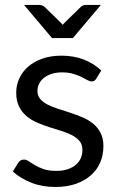

<svg xmlns="http://www.w3.org/2000/svg" viewBox="-20 -736 474 764"><path d="M363 -423Q357 -412 344.5 -412Q337 -412 327.5 -417.5Q318 -423 304.2 -429.8Q290.5 -436.5 271.5 -442.2Q252.5 -448 226.5 -448Q204 -448 186 -442.2Q168 -436.5 155.2 -426.5Q142.5 -416.5 135.8 -403.2Q129 -390 129 -374.5Q129 -355 140.2 -342Q151.5 -329 170 -319.5Q188.5 -310 212 -302.8Q235.5 -295.5 260.2 -287.2Q285 -279 308.5 -269Q332 -259 350.5 -244Q369 -229 380.2 -207.2Q391.5 -185.5 391.5 -155Q391.5 -120 379 -90.2Q366.5 -60.5 342 -38.8Q317.5 -17 282 -4.5Q246.5 8 200 8Q147 8 104 -9.2Q61 -26.5 31 -53.5L52 -87.5Q56 -94 61.5 -97.5Q67 -101 76 -101Q85 -101 95 -94Q105 -87 119.2 -78.5Q133.5 -70 153.8 -63Q174 -56 204.5 -56Q230.5 -56 250 -62.8Q269.5 -69.5 282.5 -81Q295.5 -92.5 301.8 -107.5Q308 -122.5 308 -139.5Q308 -160.5 296.8 -174.2Q285.5 -188 267 -197.8Q248.5 -207.5 224.8 -214.8Q201 -222 176.2 -230Q151.5 -238 127.8 -248.2Q104 -258.5 85.5 -274Q67 -289.5 55.8 -312.2Q44.5 -335 44.5 -367.5Q44.5 -396.5 56.5 -423.2Q68.5 -450 91.5 -470.2Q114.5 -490.5 148 -502.5Q181.5 -514.5 224.5 -514.5Q274.5 -514.5 314.2 -498.8Q354 -483 383 -455.5ZM75.5 -716.5H137Q143 -716.5 148.5 -714Q154 -711.5 157 -709L221 -646.5Q226.5 -642 229.5 -637Q232 -639.5 233.8 -642Q235.5 -644.5 238 -646.5L302 -709Q305 -712 310.8 -714.2Q316.5 -716.5 322 -716.5H381.5L270 -584.5H187Z"/></svg>

Font: LatoHex
Style: Regular
Weight: 400
Designer: Lukasz Dziedzic
Foundry: tyPoland Lukasz Dziedzic
Version: Version 1.104; Western+Polish opensource